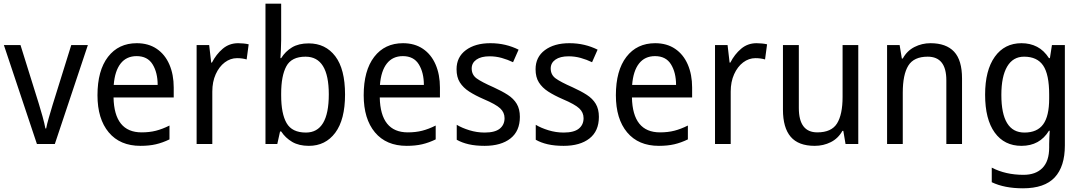

<svg xmlns="http://www.w3.org/2000/svg" viewBox="-20 -873 5865 1040"><path d="M180 -93 1 -629H91L190 -312Q200 -280 210.5 -242Q221 -204 226 -177H230Q234 -199 244.5 -235.5Q255 -272 265 -305L366 -629H456L277 -93Z M721 -639Q784 -639 829 -608.5Q874 -578 897.5 -523.5Q921 -469 921 -399V-345H595Q599 -156 747 -156Q790 -156 825 -165Q860 -174 898 -193V-118Q861 -100 824.5 -91.5Q788 -83 741 -83Q630 -83 569 -156Q508 -229 508 -357Q508 -491 565 -565Q622 -639 721 -639ZM720 -569Q665 -569 633.5 -529Q602 -489 596 -413H834Q834 -480 806.5 -524.5Q779 -569 720 -569Z M1270 -639Q1284 -639 1299 -637.5Q1314 -636 1327 -633L1316 -551Q1292 -558 1264 -558Q1228 -558 1197.5 -535Q1167 -512 1148.5 -471Q1130 -430 1130 -377V-93H1045V-629H1113L1124 -534H1128Q1151 -579 1186.5 -609Q1222 -639 1270 -639Z M1503 -656Q1503 -629 1501.5 -603Q1500 -577 1499 -558H1503Q1526 -595 1562 -616.5Q1598 -638 1652 -638Q1743 -638 1796 -568.5Q1849 -499 1849 -361Q1849 -225 1796 -154Q1743 -83 1653 -83Q1599 -83 1562.5 -104.5Q1526 -126 1503 -161H1497L1482 -93H1418V-853H1503ZM1635 -566Q1559 -566 1531 -514Q1503 -462 1503 -366V-356Q1503 -257 1532.5 -206Q1562 -155 1637 -155Q1761 -155 1761 -362Q1761 -566 1635 -566Z M2163 -639Q2226 -639 2271 -608.5Q2316 -578 2339.5 -523.5Q2363 -469 2363 -399V-345H2037Q2041 -156 2189 -156Q2232 -156 2267 -165Q2302 -174 2340 -193V-118Q2303 -100 2266.5 -91.5Q2230 -83 2183 -83Q2072 -83 2011 -156Q1950 -229 1950 -357Q1950 -491 2007 -565Q2064 -639 2163 -639ZM2162 -569Q2107 -569 2075.5 -529Q2044 -489 2038 -413H2276Q2276 -480 2248.5 -524.5Q2221 -569 2162 -569Z M2796 -240Q2796 -163 2745 -123Q2694 -83 2605 -83Q2556 -83 2519 -91.5Q2482 -100 2454 -116V-197Q2482 -180 2522.5 -167.5Q2563 -155 2605 -155Q2661 -155 2687 -176Q2713 -197 2713 -233Q2713 -264 2689.5 -286Q2666 -308 2600 -336Q2554 -356 2521.5 -377Q2489 -398 2471 -426.5Q2453 -455 2453 -498Q2453 -564 2503.5 -601.5Q2554 -639 2636 -639Q2679 -639 2717 -630Q2755 -621 2789 -604L2759 -536Q2730 -550 2698 -559Q2666 -568 2632 -568Q2586 -568 2560.5 -550Q2535 -532 2535 -502Q2535 -468 2561.5 -448.5Q2588 -429 2654 -400Q2698 -380 2730 -359.5Q2762 -339 2779 -310.5Q2796 -282 2796 -240Z M3224 -240Q3224 -163 3173 -123Q3122 -83 3033 -83Q2984 -83 2947 -91.5Q2910 -100 2882 -116V-197Q2910 -180 2950.5 -167.5Q2991 -155 3033 -155Q3089 -155 3115 -176Q3141 -197 3141 -233Q3141 -264 3117.5 -286Q3094 -308 3028 -336Q2982 -356 2949.5 -377Q2917 -398 2899 -426.5Q2881 -455 2881 -498Q2881 -564 2931.5 -601.5Q2982 -639 3064 -639Q3107 -639 3145 -630Q3183 -621 3217 -604L3187 -536Q3158 -550 3126 -559Q3094 -568 3060 -568Q3014 -568 2988.5 -550Q2963 -532 2963 -502Q2963 -468 2989.5 -448.5Q3016 -429 3082 -400Q3126 -380 3158 -359.5Q3190 -339 3207 -310.5Q3224 -282 3224 -240Z M3529 -639Q3592 -639 3637 -608.5Q3682 -578 3705.5 -523.5Q3729 -469 3729 -399V-345H3403Q3407 -156 3555 -156Q3598 -156 3633 -165Q3668 -174 3706 -193V-118Q3669 -100 3632.5 -91.5Q3596 -83 3549 -83Q3438 -83 3377 -156Q3316 -229 3316 -357Q3316 -491 3373 -565Q3430 -639 3529 -639ZM3528 -569Q3473 -569 3441.5 -529Q3410 -489 3404 -413H3642Q3642 -480 3614.5 -524.5Q3587 -569 3528 -569Z M4078 -639Q4092 -639 4107 -637.5Q4122 -636 4135 -633L4124 -551Q4100 -558 4072 -558Q4036 -558 4005.5 -535Q3975 -512 3956.5 -471Q3938 -430 3938 -377V-93H3853V-629H3921L3932 -534H3936Q3959 -579 3994.5 -609Q4030 -639 4078 -639Z M4629 -629V-93H4560L4548 -164H4543Q4520 -123 4480 -103Q4440 -83 4393 -83Q4305 -83 4263 -132Q4221 -181 4221 -279V-629H4307V-288Q4307 -156 4407 -156Q4484 -156 4514 -204.5Q4544 -253 4544 -348V-629Z M5020 -639Q5105 -639 5148 -593Q5191 -547 5191 -448V-93H5106V-438Q5106 -566 5005 -566Q4930 -566 4900 -517.5Q4870 -469 4870 -371V-93H4785V-629H4853L4865 -556H4870Q4893 -598 4933.5 -618.5Q4974 -639 5020 -639Z M5513 -639Q5560 -639 5597.5 -619.5Q5635 -600 5662 -558H5667L5678 -629H5748V-85Q5748 29 5693 88Q5638 147 5521 147Q5421 147 5352 114V35Q5427 74 5524 74Q5590 74 5626.5 37Q5663 0 5663 -74V-93Q5663 -107 5664 -129Q5665 -151 5666 -165H5662Q5612 -83 5513 -83Q5420 -83 5368 -155Q5316 -227 5316 -360Q5316 -492 5368.5 -565.5Q5421 -639 5513 -639ZM5527 -566Q5467 -566 5435.5 -512.5Q5404 -459 5404 -359Q5404 -155 5529 -155Q5598 -155 5630.5 -199.5Q5663 -244 5663 -339V-361Q5663 -470 5630.5 -518Q5598 -566 5527 -566Z"/></svg>

Font: Noto Sans Kannada UI SemiCondensed
Style: Regular
Weight: 400
Width: 4
Designer: Jelle Bosma - Monotype Design Team
Foundry: Monotype Imaging Inc.
Version: Version 2.005; ttfautohint (v1.8.4.7-5d5b)